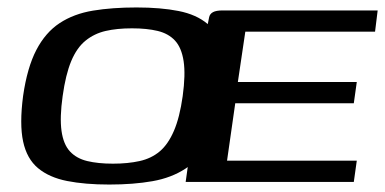

<svg xmlns="http://www.w3.org/2000/svg" viewBox="-20 -488 1033 515"><path d="M273 7Q208 7 160 -2.5Q112 -12 82 -37Q52 -62 42 -108.5Q32 -155 42 -231Q53 -307 77.5 -354Q102 -401 140 -426Q178 -451 229.5 -459.5Q281 -468 346 -468Q411 -468 459 -458.5Q507 -449 536.5 -424Q566 -399 576 -352.5Q586 -306 576 -231Q565 -154 540.5 -107.5Q516 -61 478 -36Q440 -11 389 -2Q338 7 273 7ZM283 -49Q323 -49 354.5 -56Q386 -63 408.5 -82Q431 -101 446.5 -137Q462 -173 470 -230Q478 -288 472.5 -324Q467 -360 449.5 -379Q432 -398 403 -405Q374 -412 334 -412Q294 -412 263.5 -405Q233 -398 209.5 -379Q186 -360 171 -324Q156 -288 148 -230Q140 -173 145 -137Q150 -101 167.5 -82Q185 -63 214 -56Q243 -49 283 -49ZM478 0 536 -417Q539 -433 541 -442Q543 -451 551.5 -455.5Q560 -460 577 -460H993L986 -403H638L618 -268H937L929 -211H611L589 -57H937L929 0Z"/></svg>

Font: Genos Thin Medium
Style: Italic
Weight: 500
Italic angle: -8°
Version: Version 1.010